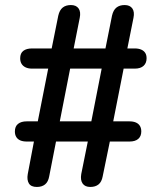

<svg xmlns="http://www.w3.org/2000/svg" viewBox="-20 -733 640 761"><path d="M126 8Q103 8 94.5 -6Q86 -20 90 -43L116 -180L158 -172H86Q71 -172 60.5 -176.5Q50 -181 44.5 -190Q39 -199 39 -212Q39 -232 51.5 -242Q64 -252 86 -252H173L128 -243L173 -471L204 -461H107Q92 -461 81.5 -466Q71 -471 65.5 -480Q60 -489 60 -502Q60 -522 72.5 -531.5Q85 -541 107 -541H219L183 -532L211 -671Q216 -693 228.5 -703Q241 -713 261 -713Q282 -713 291.5 -699.5Q301 -686 296 -662L272 -541H398L424 -671Q429 -693 441.5 -703Q454 -713 474 -713Q495 -713 504.5 -699.5Q514 -686 509 -662L483 -532L453 -541H514Q529 -541 539.5 -536.5Q550 -532 555.5 -523.5Q561 -515 561 -502Q561 -483 549 -472Q537 -461 514 -461H437L472 -471L427 -243L396 -252H493Q508 -252 518.5 -247.5Q529 -243 534.5 -234Q540 -225 540 -212Q540 -193 528 -182.5Q516 -172 493 -172H381L417 -180L387 -34Q383 -12 370.5 -2Q358 8 338 8Q317 8 307.5 -5.5Q298 -19 302 -43L328 -172H202L175 -34Q171 -12 158.5 -2Q146 8 126 8ZM217 -252H342L383 -461H258Z"/></svg>

Font: Nunito
Style: Bold
Weight: 700
Designer: Vernon Adams
Foundry: Vernon Adams
Version: Version 3.602